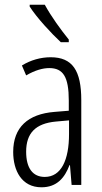

<svg xmlns="http://www.w3.org/2000/svg" viewBox="-20 -785 431 815"><path d="M170 -765H106V-757C136 -710 199 -642 238 -606H272V-617C238 -659 198 -714 170 -765ZM195 -542C153 -542 110 -530 73 -507L91 -465C129 -487 162 -496 189 -496C248 -496 272 -459 272 -358V-315L211 -310C99 -301 36 -245 36 -140C36 -61 72 10 156 10C222 10 255 -31 275 -84H277L284 0H325V-360C325 -485 288 -542 195 -542ZM217 -269 273 -274V-216C273 -106 240 -34 170 -34C120 -34 91 -70 91 -141C91 -220 131 -261 217 -269Z"/></svg>

Font: Noto Sans Myanmar UI ExtraCondensed Light
Style: Regular
Weight: 300
Width: 2
Designer: Monotype Design Team
Foundry: Monotype Imaging Inc.
Version: Version 2.103